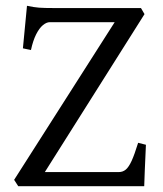

<svg xmlns="http://www.w3.org/2000/svg" viewBox="-20 -643 563 663"><path d="M43 0 28.8 -22 376 -566.4H151.9Q140.6 -566.4 128.2 -556.2Q115.7 -545.9 104.7 -524.2Q93.8 -502.4 86.9 -470.2L59.1 -476.1L73.2 -623Q97.7 -617.7 115.2 -616.5Q132.8 -615.2 166 -615.2H466.8L479 -594.2L134.8 -48.8H390.1Q404.3 -48.8 414.6 -57.6Q424.8 -66.4 434.6 -87.6Q444.3 -108.9 457 -149.9L483.9 -143.1Q479 -38.1 478 0Z"/></svg>

Font: David Libre
Style: Regular
Weight: 400
Version: Version 1.000